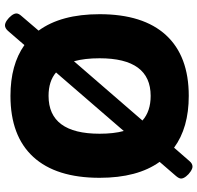

<svg xmlns="http://www.w3.org/2000/svg" viewBox="-31 -739 793 771"><g transform="rotate(-90 365.5 -353.5)"><path d="M82 23Q74 23 62.5 15.5Q51 8 42.5 -3Q34 -14 34 -23Q34 -31 44 -43L101 -109Q37 -198 37 -350Q37 -525 121 -616.5Q205 -708 366 -708Q491 -708 570 -652L627 -718Q638 -730 649 -730Q658 -730 669 -722.5Q680 -715 688.5 -704Q697 -693 697 -684Q697 -675 687 -664L628 -595Q694 -505 694 -350Q694 -175 610 -83.5Q526 8 366 8Q238 8 158 -51L104 11Q94 23 82 23ZM214 -350Q214 -293 225 -253L460 -525Q425 -555 366 -555Q214 -555 214 -350ZM366 -145Q517 -145 517 -350Q517 -410 505 -453L267 -178Q304 -145 366 -145Z"/></g></svg>

Font: Asap ExtraBold
Style: Regular
Weight: 800
Designer: Pablo Cosgaya
Foundry: Omnibus-Type
Version: Version 3.001; ttfautohint (v1.8.4.7-5d5b)